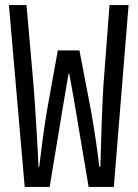

<svg xmlns="http://www.w3.org/2000/svg" viewBox="-20 -734 540 754"><path d="M77 0H175L229 -326C239 -387 244 -416 249 -444H252C257 -416 263 -387 273 -327L328 0H427L485 -714H410C402 -608 394 -503 386 -397C382 -344 375 -125 374 -79H370C365 -125 350 -232 337 -301L292 -536H207L165 -303C154 -241 139 -124 134 -79H131C130 -125 117 -335 112 -396C103 -502 93 -608 84 -714H15Z"/></svg>

Font: Noto Sans Mono ExtraCondensed
Style: Regular
Weight: 400
Width: 2
Designer: Monotype Design Team
Foundry: Monotype Imaging Inc.
Version: Version 2.014